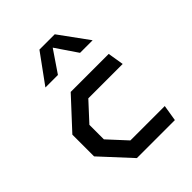

<svg xmlns="http://www.w3.org/2000/svg" viewBox="-224 -939 1068 1068"><g transform="rotate(-45 310.0 -405.0)"><path d="M226.5 0H525.5L541 -95H270.5L170.5 -203.5V-317.5L270.5 -426H541L525.5 -520.5H226.5L65 -346V-175ZM144.5 -637.5H243L330 -765.5L417 -637.5H516L390.5 -810H270Z"/></g></svg>

Font: Monaspace Krypton Medium
Style: Regular
Weight: 500
Designer: Riley Cran & the Lettermatic Team
Foundry: Lettermatic
Version: Version 1.101 (Monaspace Krypton)